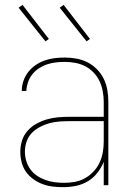

<svg xmlns="http://www.w3.org/2000/svg" viewBox="-20 -766 540 794"><path d="M242 8Q220 8 198.5 5.5Q177 3 156.5 -4.5Q136 -12 118 -25Q100 -38 87.5 -55.5Q75 -73 69.5 -94.5Q64 -116 64 -138Q64 -162 71 -184.5Q78 -207 94 -225Q110 -243 131 -254.5Q152 -266 174.5 -272.5Q197 -279 220.5 -281Q244 -283 268 -283H409V-345Q409 -366 405 -388Q401 -410 392 -429.5Q383 -449 367.5 -465.5Q352 -482 332.5 -492Q313 -502 291.5 -506Q270 -510 248 -510Q230 -510 211.5 -508Q193 -506 175 -500Q157 -494 141 -483.5Q125 -473 113.5 -458.5Q102 -444 96 -426.5Q90 -409 89 -390H70Q70 -411 77 -431.5Q84 -452 97 -468.5Q110 -485 127.5 -497Q145 -509 165 -516Q185 -523 206 -525.5Q227 -528 248 -528Q273 -528 297 -523.5Q321 -519 342.5 -508Q364 -497 381.5 -479Q399 -461 409.5 -439Q420 -417 424 -393Q428 -369 428 -345V0H409V-97Q399 -72 382.5 -51Q366 -30 343.5 -16.5Q321 -3 295 2.5Q269 8 242 8ZM245 -10Q268 -10 290 -14Q312 -18 331.5 -29Q351 -40 366.5 -56.5Q382 -73 391.5 -93Q401 -113 405 -135.5Q409 -158 409 -180V-265H268Q247 -265 226 -263.5Q205 -262 184.5 -256.5Q164 -251 145 -241Q126 -231 111.5 -216Q97 -201 90 -180.5Q83 -160 83 -139Q83 -120 88.5 -101Q94 -82 105.5 -66Q117 -50 133.5 -39Q150 -28 168.5 -21.5Q187 -15 206.5 -12.5Q226 -10 245 -10ZM338 -595 227 -734 243 -746 352 -605ZM168 -595 57 -734 73 -746 182 -605Z"/></svg>

Font: Iosevka Term Curly Thin
Style: Regular
Weight: 100
Designer: Belleve Invis
Foundry: Belleve Invis
Version: Version 32.3.0